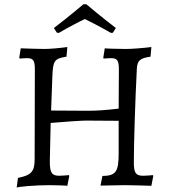

<svg xmlns="http://www.w3.org/2000/svg" viewBox="-20 -866 794 898"><path d="M255 -712C303 -740 349 -764 377 -777C404 -764 452 -739 499 -712L508 -713L522 -735C457 -784 384 -846 384 -846H370C370 -846 297 -784 232 -735L246 -713ZM58 12C60 7 149 0 210 0C240 0 295 2 295 3L304 -43L302 -47C291 -46 272 -44 257 -44C222 -44 213 -58 213 -112L217 -291C284 -297 363 -302 383 -302C417 -302 489 -301 535 -301V-150C535 -62 522 -44 459 -43L450 2C486 1 540 0 565 0C597 0 654 2 688 3L697 -43L695 -47C684 -46 665 -44 650 -44C615 -44 606 -57 606 -106C606 -191 612 -389 620 -544C622 -583 635 -594 684 -601L688 -646C648 -641 597 -637 568 -637C536 -637 470 -639 470 -640L463 -596L465 -592C475 -593 490 -594 499 -594C529 -594 536 -583 536 -540L535 -358C467 -350 431 -348 387 -348L219 -349L225 -511C228 -583 235 -592 291 -601L295 -646C259 -641 213 -637 188 -637C160 -637 108 -639 77 -640L70 -596L72 -592C82 -593 98 -594 106 -594C136 -594 143 -583 143 -540L142 -120C142 -64 126 -46 64 -34Z"/></svg>

Font: Alegreya SC
Style: Regular
Weight: 400
Designer: Juan Pablo del Peral
Foundry: Huerta Tipografica
Version: Version 2.007;PS 002.007;hotconv 1.0.88;makeotf.lib2.5.64775